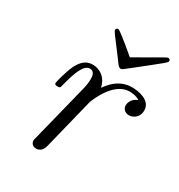

<svg xmlns="http://www.w3.org/2000/svg" viewBox="-157 -743 802 860"><g transform="rotate(30 244.5 -313.0)"><path d="M195 -627C195 -619 201 -613 272 -519C280 -508 292 -488 303 -488C311 -488 317 -494 341 -513C478 -622 475 -618 475 -628C475 -633 471 -637 465 -637C457 -637 456 -634 314 -553C314 -553 216 -637 206 -637H205C199 -637 195 -632 195 -627ZM83 -288C83 -278 93 -278 98 -278C111 -278 112 -279 117 -301C135 -371 154 -420 185 -420C211 -420 211 -391 211 -380C211 -364 208 -345 204 -329L129 -29C127 -23 126 -18 126 -15C126 -4 134 11 154 11C184 11 191 -18 193 -26L258 -288C259 -291 304 -420 390 -420C395 -420 423 -420 443 -406C408 -395 405 -363 405 -358C405 -345 414 -326 440 -326C458 -326 489 -340 489 -379C489 -431 424 -442 391 -442C322 -442 286 -392 270 -370C259 -423 220 -442 187 -442C151 -442 131 -419 115 -389C96 -349 83 -290 83 -288Z"/></g></svg>

Font: CMU Serif
Style: Italic
Weight: 500
Italic angle: -14.04°
Version: Version 0.7.0